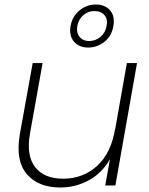

<svg xmlns="http://www.w3.org/2000/svg" viewBox="-20 -823 663 852"><path d="M588 -543 492 0H447L468 -117Q434 -56 375 -23.5Q316 9 247 9Q150 9 99 -50.5Q48 -110 68 -227L125 -543H169L113 -230Q96 -133 136 -81.5Q176 -30 260 -30Q348 -30 410.5 -86.5Q473 -143 491 -252V-249L543 -543ZM453 -708Q459 -738 443.5 -756Q428 -774 399 -774Q371 -774 350 -756Q329 -738 323 -708Q318 -678 333 -659.5Q348 -641 376 -641Q404 -641 426 -659.5Q448 -678 453 -708ZM293 -707Q301 -751 333 -777Q365 -803 405 -803Q446 -803 468.5 -777Q491 -751 483 -707Q476 -664 444 -638Q412 -612 371 -612Q331 -612 308.5 -638Q286 -664 293 -707Z"/></svg>

Font: Poppins ExtraLight
Style: Italic
Weight: 275
Italic angle: -10°
Designer: Ninad Kale (Devanagari), Jonny Pinhorn (Latin)
Foundry: Indian Type Foundry
Version: Version 3.200;PS 1.000;hotconv 16.6.54;makeotf.lib2.5.65590